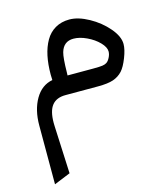

<svg xmlns="http://www.w3.org/2000/svg" viewBox="-109 -423 787 899"><g transform="rotate(-15 284.5 27.0)"><path d="M234.9 -86.4H249H319.3H358.9Q391.6 -86.4 404.5 -88.4Q417.5 -90.3 425.3 -95.7Q434.1 -101.1 441.9 -116.2Q449.7 -131.3 449.7 -145.5Q449.7 -166 426.8 -189.7Q403.8 -213.4 369.6 -229.5Q335.4 -245.6 305.7 -245.6Q257.8 -245.6 243.7 -197.3Q236.3 -171.9 235.4 -99.6Q234.9 -91.8 234.9 -86.4ZM359.4 0H201.7Q157.7 0 136.2 26.9Q114.7 53.7 114.7 111.8Q114.7 123.5 115.2 129.4L125.5 358.4L46.4 390.6V105.5Q46.4 30.3 76.9 -22Q107.4 -74.2 160.6 -84Q159.7 -106.4 159.7 -109.9Q159.7 -160.2 168.2 -200.7Q176.8 -241.2 194.6 -272.2Q212.4 -303.2 241.9 -320.3Q271.5 -337.4 310.5 -337.4Q353 -337.4 404.1 -309.3Q455.1 -281.2 490.7 -239.5Q526.4 -197.8 526.4 -161.1Q526.4 -134.8 511.2 -95.9Q496.1 -57.1 479 -38.1Q460.4 -18.1 433.8 -9Q407.2 0 359.4 0Z"/></g></svg>

Font: Samim FD
Style: FD
Weight: 400
Foundry: DejaVu fonts team - Redesigned by Saber Rastikerdar
Version: Version 4.00 December 17, 2020